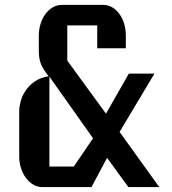

<svg xmlns="http://www.w3.org/2000/svg" viewBox="-20 -760 698 780"><path d="M58.1 -309.1Q58.1 -326.2 64 -348.4Q69.8 -370.6 83.7 -391.6Q97.7 -412.6 120.6 -428.7Q143.6 -444.8 177.2 -450.2L165 -467.3Q158.2 -476.6 153.3 -485.4Q148.4 -494.1 144.8 -504.4Q141.1 -514.6 139.4 -527.1Q137.7 -539.6 137.7 -556.2V-614.7Q137.7 -641.1 145 -663.8Q152.3 -686.5 165 -703.6Q177.7 -720.7 194.8 -730.5Q211.9 -740.2 231.4 -740.2H398.9Q418.5 -740.2 435.3 -730.5Q452.1 -720.7 464.6 -703.9Q477.1 -687 484.1 -664.3Q491.2 -641.6 491.2 -615.2V-564H375V-656.7H253.4V-513.7L410.6 -298.3L503.4 -460.9H607.4L465.8 -224.1L627 0H501.5L415 -118.7L351.6 0H151.4Q132.3 0 115.5 -9.8Q98.6 -19.5 85.9 -36.4Q73.2 -53.2 65.7 -75.7Q58.1 -98.1 58.1 -124ZM279.8 -83.5 357.9 -198.2 180.7 -448.7V-83.5Z"/></svg>

Font: Atomic Age
Style: Regular
Weight: 400
Designer: James Grieshaber
Foundry: James Grieshaber
Version: Version 1.008; ttfautohint (v1.4.1) -l 6 -r 46 -G 0 -x 0 -H 